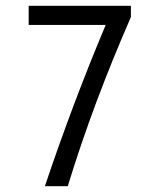

<svg xmlns="http://www.w3.org/2000/svg" viewBox="-20 -643 540 663"><path d="M432 -584Q369 -440 314.5 -295Q260 -150 214 0H135Q183 -143 235 -281Q287 -419 345 -557H79V-623H432Z"/></svg>

Font: Inconsolata
Style: Regular
Weight: 400
Designer: Raph Levien, Kirill Tkachev
Foundry: Cyreal
Version: Version 1.013